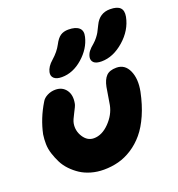

<svg xmlns="http://www.w3.org/2000/svg" viewBox="-141 -916 945 1021"><g transform="rotate(-20 331.5 -405.5)"><path d="M459 -555.2Q428.2 -555.2 415.5 -567.1Q402.8 -579.1 405.8 -598.1Q409.2 -615.2 419.4 -628.9Q429.7 -642.6 450.2 -659.2Q462.9 -670.4 473.1 -683.6Q483.4 -696.8 488.8 -706.5Q494.1 -716.3 504.4 -737.3Q506.8 -741.7 507.8 -744.1Q534.7 -800.8 594.2 -800.8Q634.3 -800.8 650.9 -784.4Q667.5 -768.1 661.1 -733.9Q647 -662.1 585.7 -608.6Q524.4 -555.2 459 -555.2ZM231.9 -548.8Q201.7 -548.8 187.7 -561.8Q173.8 -574.7 178.2 -596.2Q184.6 -626 215.8 -652.8Q252 -684.6 270 -719.2Q286.1 -750.5 304.2 -762.7Q322.3 -774.9 349.1 -774.9Q389.6 -774.9 408.9 -758.1Q428.2 -741.2 419.9 -708Q405.3 -645.5 350.1 -597.2Q294.9 -548.8 231.9 -548.8ZM273.9 -9.8Q236.3 -9.8 202.4 -19.5Q168.5 -29.3 143.1 -45.9Q117.7 -62.5 95.9 -85.2Q74.2 -107.9 61.3 -133.8Q48.3 -159.7 39.3 -187.7Q30.3 -215.8 29.8 -243.4Q29.3 -271 33.2 -296.9Q50.8 -381.3 98.1 -459Q107.4 -476.1 128.9 -487.1Q150.4 -498 174.8 -498Q214.4 -498 235.6 -468.5Q256.8 -439 247.1 -391.1Q244.6 -379.4 227.1 -346.9Q209.5 -314.5 206.1 -296.9Q198.7 -255.9 221.4 -220.5Q244.1 -185.1 280.8 -185.1Q326.7 -185.1 368.2 -227.5Q409.7 -270 419.9 -321.8Q423.8 -341.3 428.2 -371.8Q432.6 -402.3 436 -418.9Q443.8 -458.5 462.6 -477.8Q481.4 -497.1 520 -497.1Q567.9 -497.1 589.4 -449.5Q610.8 -401.9 597.2 -333Q583 -263.7 558.6 -208.3Q534.2 -152.8 503.4 -116.2Q472.7 -79.6 434.8 -55.2Q397 -30.8 357.2 -20.3Q317.4 -9.8 273.9 -9.8Z"/></g></svg>

Font: Shantell Sans Irregular
Style: Italic
Weight: 800
Italic angle: -11.31°
Designer: Stephen Nixon, Anya Danilova, Shantell Martin
Foundry: Arrow Type
Version: Version 1.006;[9816181b4]